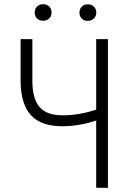

<svg xmlns="http://www.w3.org/2000/svg" viewBox="-20 -898 622 918"><path d="M496.1 -710.9V0H439.9V-321.8Q357.9 -294.4 278.8 -294.4Q177.2 -294.4 128.9 -346.2Q80.6 -397.9 78.6 -503.9V-710.9H134.8V-507.3Q135.7 -423.8 169.9 -385.3Q204.1 -346.7 278.8 -346.7Q358.9 -346.7 439.9 -374V-710.9ZM146 -837.9Q146 -855 156.7 -866.5Q167.5 -877.9 186 -877.9Q204.6 -877.9 215.6 -866.5Q226.6 -855 226.6 -837.9Q226.6 -821.3 215.6 -810.1Q204.6 -798.8 186 -798.8Q167.5 -798.8 156.7 -810.1Q146 -821.3 146 -837.9ZM359.9 -837.4Q359.9 -854.5 370.6 -866Q381.3 -877.4 399.9 -877.4Q418.5 -877.4 429.4 -866Q440.4 -854.5 440.4 -837.4Q440.4 -820.8 429.4 -809.6Q418.5 -798.3 399.9 -798.3Q381.3 -798.3 370.6 -809.6Q359.9 -820.8 359.9 -837.4Z"/></svg>

Font: Roboto Condensed Light
Style: Regular
Weight: 300
Designer: Google
Version: Version 2.134; 2016